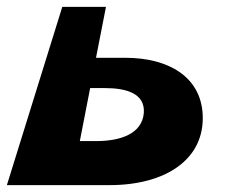

<svg xmlns="http://www.w3.org/2000/svg" viewBox="-24 -540 676 558"><path d="M295 -2C456 -2 572 -76 565 -208C559 -318 464 -372 341 -372H255L284 -520H157L-4 -2ZM281 -284C342 -284 398 -269 394 -212C389 -150 324 -130 256 -130H208L238 -284Z"/></svg>

Font: Hussar Milosc
Style: Bold
Weight: 700
Foundry: Cannot Into Space Fonts
Version: Version 1.02